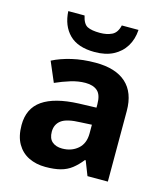

<svg xmlns="http://www.w3.org/2000/svg" viewBox="-115 -858 829 956"><g transform="rotate(15 299.5 -379.5)"><path d="M317 -556Q420 -556 474 -507.5Q528 -459 528 -364V0H423L394 -74H390Q367 -45 342.5 -26Q318 -7 286 1.5Q254 10 208 10Q160 10 122 -8.5Q84 -27 62 -65Q40 -103 40 -161Q40 -247 102 -290Q164 -333 287 -338L378 -341V-358Q378 -407 356 -426.5Q334 -446 294 -446Q257 -446 218 -434Q179 -422 141 -405L97 -508Q140 -530 195.5 -543Q251 -556 317 -556ZM321 -250Q250 -248 222 -227Q194 -206 194 -168Q194 -133 213.5 -116.5Q233 -100 265 -100Q313 -100 345.5 -128Q378 -156 378 -208V-253ZM480 -769Q477 -720 454.5 -683.5Q432 -647 392.5 -626.5Q353 -606 297 -606Q210 -606 166 -650Q122 -694 118 -769H202Q211 -727 233 -716Q255 -705 298 -705Q333 -705 359 -717.5Q385 -730 394 -769Z"/></g></svg>

Font: Noto Sans Lao Looped
Style: Bold
Weight: 700
Designer: Mark Frömberg, Ben Mitchell
Foundry: The Fontpad Ltd
Version: Version 1.001